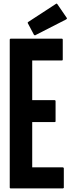

<svg xmlns="http://www.w3.org/2000/svg" viewBox="-20 -1052 440 1068"><path d="M335 -116.2Q335 -81.1 335 -9.8Q335 -7.8 335 -6.8Q334 -6.8 333 -5.9Q333 -4.9 331.1 -3.9Q330.1 -3.9 329.1 -3.9Q232.4 -3.9 39.1 -3.9Q37.1 -3.9 36.1 -4.9Q34.2 -6.8 34.2 -8.8Q34.2 -111.3 34.2 -317.4Q34.2 -489.3 34.2 -832Q34.2 -834 36.1 -835Q37.1 -836.9 39.1 -836.9Q134.8 -836.9 324.2 -836.9Q326.2 -836.9 328.1 -835Q329.1 -834 329.1 -832Q329.1 -794.9 329.1 -720.7Q329.1 -718.8 328.1 -716.8Q326.2 -715.8 324.2 -715.8Q269.5 -715.8 159.2 -715.8Q159.2 -641.6 159.2 -495.1Q201.2 -495.1 284.2 -495.1Q286.1 -495.1 288.1 -493.2Q289.1 -492.2 289.1 -489.3Q289.1 -452.1 289.1 -377.9Q289.1 -375 288.1 -374Q286.1 -373 284.2 -373Q243.2 -373 159.2 -373Q159.2 -289.1 159.2 -121.1Q215.8 -121.1 329.1 -121.1Q332 -121.1 333 -119.1Q335 -118.2 335 -116.2ZM351.6 -947.3Q350.6 -947.3 349.6 -946.3Q348.6 -945.3 348.6 -944.3Q291 -915 176.8 -856.4Q176.8 -855.5 175.8 -855.5Q174.8 -855.5 174.8 -855.5Q172.9 -855.5 171.9 -856.4Q169.9 -857.4 168.9 -858.4Q157.2 -879.9 134.8 -922.9Q133.8 -923.8 133.8 -924.8Q133.8 -925.8 133.8 -925.8Q134.8 -927.7 136.7 -929.7Q188.5 -962.9 291 -1030.3Q292 -1032.2 293.9 -1032.2Q293.9 -1032.2 294.9 -1031.2Q296.9 -1031.2 298.8 -1029.3Q316.4 -1003.9 351.6 -952.1Q352.5 -951.2 352.5 -950.2Q352.5 -949.2 351.6 -947.3Z"/></svg>

Font: Typeface
Style: Regular
Weight: 400
Version: Version 1.0